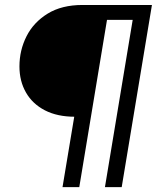

<svg xmlns="http://www.w3.org/2000/svg" viewBox="-20 -670 640 773"><path d="M231.7 83.3 285.8 -241.7 281.7 -200Q210.8 -200 160.8 -225.8Q110.8 -251.7 84.6 -297.5Q58.3 -343.3 58.3 -402.5Q58.3 -467.5 86.7 -523.8Q115 -580 171.7 -615Q228.3 -650 312.5 -650H591.7L470 83.3H402.5L514.2 -590H410.8L299.2 83.3Z"/></svg>

Font: Familjen Grotesk
Style: Italic
Weight: 400
Italic angle: -9.46201°
Designer: Anders Wikstroem, Jonas Baeckman, Matilda Gysing, Kristian Moeller
Foundry: Familjen STHLM AB
Version: Version 2.000